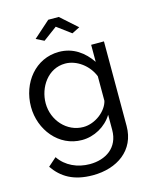

<svg xmlns="http://www.w3.org/2000/svg" viewBox="-137 -819 898 1131"><g transform="rotate(-15 312.0 -253.5)"><path d="M168 -640 216 -616 301 -679 386 -616 434 -640 333 -730H269ZM38 -260C38 -121 137 6 279 6C353 6 426 -34 465 -98V-6C465 103 383 155 287 155C212 155 142 124 101 63L50 108C99 179 169 223 287 223C435 223 553 142 553 -6V-522H475V-418C431 -483 367 -531 280 -531C137 -531 38 -407 38 -260ZM465 -183C451 -124 380 -66 306 -66C206 -66 127 -154 127 -258C127 -355 192 -455 298 -455C367 -455 437 -404 465 -333Z"/></g></svg>

Font: FIGSv2-sans-serif Medium
Style: Regular
Weight: 500
Designer: Matt McInerney, Pablo Impallari, Rodrigo Fuenzalida,Mirko Velimirovic
Foundry: Matt McInerney, Pablo Impallari, Rodrigo Fuenzalida
Version: Version 4.021;hotconv 1.0.109;makeotfexe 2.5.65596